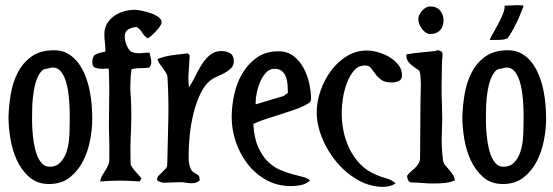

<svg xmlns="http://www.w3.org/2000/svg" viewBox="-20 -711 2146 745"><path d="M190 -516Q221 -516 244 -502.5Q267 -489 283.5 -467Q300 -445 311 -417Q322 -389 328 -359Q334 -329 336 -300.5Q338 -272 338 -249Q338 -211 329.5 -166.5Q321 -122 301.5 -84.5Q282 -47 250 -22Q218 3 170 3Q124 3 93.5 -24Q63 -51 45 -90.5Q27 -130 20 -175Q13 -220 13 -256Q14 -298 21.5 -344Q29 -390 48.5 -428.5Q68 -467 102 -491.5Q136 -516 190 -516ZM166 -445Q146 -445 134 -426Q122 -407 116 -382Q110 -357 107.5 -331Q105 -305 105 -292Q105 -279 104.5 -257.5Q104 -236 105.5 -210.5Q107 -185 111 -159Q115 -133 122.5 -112Q130 -91 142 -77.5Q154 -64 173 -64Q198 -64 213.5 -80Q229 -96 237 -118.5Q245 -141 247.5 -166Q250 -191 250 -209Q250 -222 250.5 -245Q251 -268 250 -294.5Q249 -321 245.5 -348.5Q242 -376 234.5 -398.5Q227 -421 215 -435Q203 -449 184 -449Q179 -449 175 -448Q171 -447 166 -445Z M503 -673Q512 -673 529.5 -669.5Q547 -666 564.5 -660Q582 -654 594.5 -645Q607 -636 607 -624Q607 -618 600.5 -608.5Q594 -599 585.5 -590Q577 -581 568 -573Q559 -565 554 -562Q540 -570 532 -584Q524 -598 511 -606Q494 -606 479 -597.5Q464 -589 464 -569Q464 -558 467.5 -546.5Q471 -535 476 -526Q482 -514 491.5 -509.5Q501 -505 513 -504.5Q525 -504 537 -505.5Q549 -507 560 -507Q562 -498 564.5 -488.5Q567 -479 567 -470Q567 -457 559 -449Q542 -446 524.5 -446.5Q507 -447 490 -442Q488 -428 487 -414Q486 -400 486 -386Q485 -372 486 -357.5Q487 -343 488 -328Q491 -264 488 -200.5Q485 -137 487 -73Q495 -56 507 -44Q519 -32 529 -18L522 -7Q445 -13 369 -7Q370 -19 376 -29Q382 -39 388 -48.5Q394 -58 399 -68.5Q404 -79 404 -91Q405 -136 403.5 -179.5Q402 -223 403 -268Q404 -313 404 -356.5Q404 -400 402 -445L377 -444Q362 -444 350 -448Q338 -452 338 -471Q338 -482 345 -496Q355 -503 366.5 -505.5Q378 -508 389 -511Q389 -528 387 -545Q385 -562 385 -579Q385 -603 396 -620.5Q407 -638 423.5 -649.5Q440 -661 461 -667Q482 -673 503 -673Z M839 -513Q859 -513 873.5 -504Q888 -495 887 -472Q887 -458 878 -448Q869 -438 856 -430.5Q843 -423 829 -417Q815 -411 805 -405Q777 -387 759 -350Q741 -313 730.5 -270Q720 -227 716 -184Q712 -141 712 -112Q711 -87 714.5 -73Q718 -59 722.5 -51.5Q727 -44 733 -41Q739 -38 744 -35Q749 -32 752 -27Q755 -22 755 -11Q743 0 723 0Q711 0 698.5 -2.5Q686 -5 674 -4Q660 -4 647 -3Q634 -2 620 -2Q602 -2 590 -11V-16Q590 -24 596.5 -30.5Q603 -37 610 -43.5Q617 -50 623 -57Q629 -64 629 -75Q631 -158 633 -242Q635 -326 630 -409Q630 -419 624.5 -428Q619 -437 612.5 -445.5Q606 -454 600 -462.5Q594 -471 591 -482Q620 -493 650 -497Q680 -501 709 -504L716 -496Q715 -475 713.5 -454.5Q712 -434 711 -413Q711 -402 711.5 -392.5Q712 -383 713 -372Q725 -389 736.5 -413Q748 -437 762 -459.5Q776 -482 794.5 -497.5Q813 -513 839 -513Z M1061 -512Q1095 -512 1119 -493.5Q1143 -475 1158 -447Q1173 -419 1180 -386.5Q1187 -354 1187 -327Q1187 -316 1177 -310Q1153 -296 1126 -286.5Q1099 -277 1071 -268Q1043 -259 1015.5 -250.5Q988 -242 963 -230Q966 -176 981.5 -141Q997 -106 1019 -84.5Q1041 -63 1066.5 -52Q1092 -41 1115.5 -35Q1139 -29 1157 -24Q1175 -19 1183 -11Q1168 3 1148.5 7Q1129 11 1109 11Q1056 11 1013.5 -12.5Q971 -36 941 -74.5Q911 -113 895 -160.5Q879 -208 879 -256Q879 -298 888.5 -343Q898 -388 920 -425.5Q942 -463 976.5 -487.5Q1011 -512 1061 -512ZM972 -315V-306L1082 -339Q1085 -343 1089 -345Q1093 -347 1097 -350Q1097 -364 1096 -380.5Q1095 -397 1090 -411Q1085 -425 1074.5 -434.5Q1064 -444 1045 -444Q1026 -444 1012.5 -429.5Q999 -415 990 -394.5Q981 -374 976.5 -352Q972 -330 972 -315Z M1404 -515Q1423 -515 1446.5 -508.5Q1470 -502 1491 -489.5Q1512 -477 1526 -459Q1540 -441 1540 -419Q1540 -402 1527 -396.5Q1514 -391 1500 -391Q1473 -391 1459 -401.5Q1445 -412 1436.5 -424Q1428 -436 1420 -446.5Q1412 -457 1397 -457Q1370 -457 1353 -436.5Q1336 -416 1325.5 -387.5Q1315 -359 1310.5 -328.5Q1306 -298 1306 -279Q1305 -242 1312.5 -204.5Q1320 -167 1336 -134Q1352 -101 1377.5 -74.5Q1403 -48 1439 -33Q1457 -25 1477.5 -19.5Q1498 -14 1515 0Q1504 8 1491.5 11Q1479 14 1467 14Q1414 14 1367 -13.5Q1320 -41 1284.5 -84Q1249 -127 1228.5 -179Q1208 -231 1209 -281Q1210 -320 1224.5 -361Q1239 -402 1264.5 -436.5Q1290 -471 1325.5 -493Q1361 -515 1404 -515Z M1650 -686Q1675 -686 1688.5 -669Q1702 -652 1701 -629Q1700 -606 1686.5 -592.5Q1673 -579 1649 -579Q1640 -579 1631.5 -585Q1623 -591 1616.5 -600Q1610 -609 1606.5 -619Q1603 -629 1603 -638Q1604 -654 1618.5 -670Q1633 -686 1650 -686ZM1670 -513Q1674 -516 1680 -516Q1690 -514 1696 -508Q1698 -498 1696.5 -488Q1695 -478 1695 -468Q1694 -426 1693.5 -384Q1693 -342 1695 -300Q1697 -249 1694.5 -194.5Q1692 -140 1699 -89Q1700 -79 1707 -70.5Q1714 -62 1722 -53Q1730 -44 1737 -33.5Q1744 -23 1745 -11Q1726 -3 1705 -1Q1684 1 1662 1Q1640 1 1618.5 -1Q1597 -3 1577 -3Q1568 -3 1563.5 -12.5Q1559 -22 1560 -30Q1567 -39 1575.5 -46Q1584 -53 1591.5 -60.5Q1599 -68 1604.5 -77Q1610 -86 1610 -99Q1611 -170 1611 -240.5Q1611 -311 1613 -383Q1613 -395 1612 -410.5Q1611 -426 1607 -437Q1599 -443 1590.5 -448.5Q1582 -454 1574.5 -460.5Q1567 -467 1562 -475Q1557 -483 1557 -494V-500Q1585 -505 1613 -507.5Q1641 -510 1670 -513Z M1951 -516Q1982 -516 2005 -502.5Q2028 -489 2044.5 -467Q2061 -445 2072 -417Q2083 -389 2089 -359Q2095 -329 2097 -300.5Q2099 -272 2099 -249Q2099 -211 2090.5 -166.5Q2082 -122 2062.5 -84.5Q2043 -47 2011 -22Q1979 3 1931 3Q1885 3 1854.5 -24Q1824 -51 1806 -90.5Q1788 -130 1781 -175Q1774 -220 1774 -256Q1775 -298 1782.5 -344Q1790 -390 1809.5 -428.5Q1829 -467 1863 -491.5Q1897 -516 1951 -516ZM1927 -445Q1907 -445 1895 -426Q1883 -407 1877 -382Q1871 -357 1868.5 -331Q1866 -305 1866 -292Q1866 -279 1865.5 -257.5Q1865 -236 1866.5 -210.5Q1868 -185 1872 -159Q1876 -133 1883.5 -112Q1891 -91 1903 -77.5Q1915 -64 1934 -64Q1959 -64 1974.5 -80Q1990 -96 1998 -118.5Q2006 -141 2008.5 -166Q2011 -191 2011 -209Q2011 -222 2011.5 -245Q2012 -268 2011 -294.5Q2010 -321 2006.5 -348.5Q2003 -376 1995.5 -398.5Q1988 -421 1976 -435Q1964 -449 1945 -449Q1940 -449 1936 -448Q1932 -447 1927 -445ZM2012 -689Q2006 -674 1999.5 -657Q1993 -640 1984.5 -623Q1976 -606 1967 -590Q1958 -574 1949 -562Q1939 -558 1929.5 -557Q1920 -556 1911 -556H1880Q1885 -568 1895.5 -586Q1906 -604 1915.5 -622.5Q1925 -641 1932 -658.5Q1939 -676 1938 -689Q1950 -689 1963 -690Q1976 -691 1988 -691Q1994 -691 2000 -690.5Q2006 -690 2012 -689Z"/></svg>

Font: Teutonic
Style: Regular
Weight: 400
Designer: Peter Wiegel
Foundry: Peter Wiegel
Version: 1.000